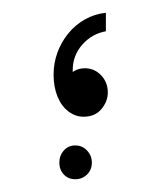

<svg xmlns="http://www.w3.org/2000/svg" viewBox="-20 -177 264 301"><path d="M146 -157V-128Q124 -124 109 -107Q94 -90 94 -67Q94 -52 97 -43L86 -36Q85 -38 84 -40Q83 -42 83 -44Q83 -50 86.5 -56Q90 -62 97 -66Q104 -70 113 -70Q128 -70 138.5 -59Q149 -48 149 -32Q149 -18 139 -6Q129 6 111 6Q98 6 87 -2.5Q76 -11 70 -26Q64 -41 64 -60Q64 -78 70 -94.5Q76 -111 87 -124.5Q98 -138 113 -146.5Q128 -155 146 -157ZM98 104Q87 104 80 96.5Q73 89 73 78Q73 67 80 59Q87 51 98 51Q109 51 116.5 59Q124 67 124 78Q124 89 116.5 96.5Q109 104 98 104Z"/></svg>

Font: Fustat ExtraLight
Style: Regular
Weight: 250
Designer: Mohamed Gaber, Khaled Hosny, Laura Garcia Mut
Foundry: Kief Type Foundry, Alif Type Foundry, Hard Type Foundry
Version: Version 1.007